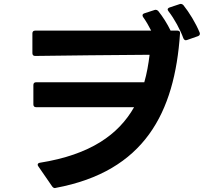

<svg xmlns="http://www.w3.org/2000/svg" viewBox="-20 -897 1040 978"><path d="M926 -692 932 -693 989 -713C995 -716 998 -719 998 -725C998 -727 998 -729 997 -731C977 -780 943 -835 914 -871C910 -875 906 -877 902 -877C899 -877 897 -877 895 -876L844 -859C838 -857 834 -853 834 -849C834 -846 836 -843 838 -840C869 -800 898 -746 914 -702C917 -696 921 -692 926 -692ZM145 -727V-626C145 -617 150 -612 159 -612C312 -614 550 -617 742 -618C736 -569 728 -523 715 -478H164C155 -478 150 -473 150 -464V-365C150 -356 155 -351 164 -351H663C584 -212 441 -109 183 -68C176 -67 172 -63 172 -58C172 -55 173 -53 175 -50L246 53C250 58 254 61 260 61L264 60C715 -24 870 -322 897 -727C898 -736 893 -741 884 -741H849C832 -776 810 -811 786 -841C782 -845 778 -847 774 -847C772 -847 769 -847 767 -846L715 -829C709 -827 706 -823 706 -819C706 -816 707 -813 709 -810C724 -789 738 -765 750 -741H159C150 -741 145 -736 145 -727Z"/></svg>

Font: LINE Seed JP App_OTF Bold
Style: Regular
Weight: 700
Designer: LINE & Fontrix & Fontworks
Version: Version 1.009